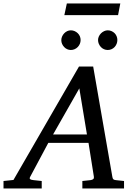

<svg xmlns="http://www.w3.org/2000/svg" viewBox="-73 -1062 766 1082"><path d="M374 -564 226.1 -304.2H417ZM391.1 0V-42L437 -46.9Q459 -49.8 456.1 -65.9L425.8 -256.8H199.2L97.2 -65.9Q91.8 -56.2 96.9 -52.2Q102.1 -48.3 116.2 -46.9L162.1 -42V0H-53.2V-42L2.9 -47.9L372.1 -687H452.1L560.1 -65.9Q561.5 -56.2 565.4 -52Q569.3 -47.9 580.1 -46.9L626 -42V0ZM381.3 -836.4Q381.3 -825.2 377 -814.9Q372.6 -804.7 365 -796.9Q357.4 -789.1 347.4 -784.7Q337.4 -780.3 326.2 -780.3Q315.4 -780.3 305.7 -784.7Q295.9 -789.1 288.6 -796.9Q281.2 -804.7 276.9 -814.5Q272.5 -824.2 272.5 -835.4Q272.5 -846.2 276.9 -856.2Q281.2 -866.2 288.6 -874Q295.9 -881.8 305.7 -886.5Q315.4 -891.1 326.2 -891.1Q337.4 -891.1 347.4 -886.7Q357.4 -882.3 365 -875Q372.6 -867.7 377 -857.7Q381.3 -847.7 381.3 -836.4ZM588.4 -836.4Q588.4 -825.2 584.2 -814.9Q580.1 -804.7 572.8 -796.9Q565.4 -789.1 555.4 -784.7Q545.4 -780.3 534.2 -780.3Q522.9 -780.3 512.9 -784.7Q502.9 -789.1 495.6 -796.9Q488.3 -804.7 483.9 -814.9Q479.5 -825.2 479.5 -836.4Q479.5 -846.7 484.1 -856.7Q488.8 -866.7 496.3 -874.3Q503.9 -881.8 513.9 -886.5Q523.9 -891.1 534.2 -891.1Q545.4 -891.1 555.4 -886.7Q565.4 -882.3 572.8 -875Q580.1 -867.7 584.2 -857.7Q588.4 -847.7 588.4 -836.4ZM592.3 -976.6H289.6L303.7 -1042.5H605Z"/></svg>

Font: Charis SIL
Style: Italic
Weight: 400
Italic angle: -11°
Foundry: SIL International
Version: Version 4.112